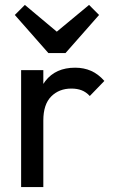

<svg xmlns="http://www.w3.org/2000/svg" viewBox="-20 -760 459 780"><path d="M65.8 0V-475H156V0ZM156 -270.5 122.2 -286.2Q122.2 -376.5 164.2 -430.8Q206.2 -485 285.2 -485Q320.8 -485 349.9 -472.2Q379 -459.5 404 -431.2L344.8 -370Q329.8 -386.2 311.6 -393.2Q293.5 -400.2 269.8 -400.2Q220 -400.2 188 -368.1Q156 -336 156 -270.5ZM341.8 -740 382.5 -699.2 246.2 -544.5H176.5L40.2 -699.2L81 -740L241.2 -605.8L180.8 -606.5Z"/></svg>

Font: Outfit Thin
Style: Regular
Weight: 100
Designer: Rodrigo Fuenzalida
Foundry: fragTYPE
Version: Version 1.100;gftools[0.9.27]